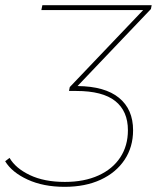

<svg xmlns="http://www.w3.org/2000/svg" viewBox="-35 -720 607 743"><path d="M215 3Q133 3 72 -25Q11 -53 -15 -96L2 -109Q25 -69 80.5 -42.5Q136 -16 216 -16Q291 -16 346 -41Q401 -66 430.5 -111Q460 -156 460 -216Q460 -290 411 -329Q362 -368 260 -368H232L235 -383L519 -681H125L129 -700H552L549 -685L265 -387Q371 -386 425.5 -341.5Q480 -297 480 -216Q480 -151 447 -101.5Q414 -52 354.5 -24.5Q295 3 215 3Z"/></svg>

Font: Montserrat Thin
Style: Italic
Weight: 100
Italic angle: -11.3°
Designer: Julieta Ulanovsky
Foundry: Julieta Ulanovsky
Version: Version 9.000; ttfautohint (v1.8.4.7-5d5b)